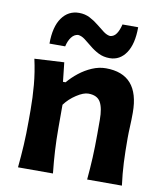

<svg xmlns="http://www.w3.org/2000/svg" viewBox="-89 -891 830 964"><g transform="rotate(10 326.0 -408.5)"><path d="M68.4 0Q74.2 -59.6 77.4 -115.2Q80.6 -170.9 80.6 -239.7V-294.4Q80.6 -356.9 75 -421.4Q69.3 -485.8 54.7 -551.3L205.6 -559.6L216.3 -461.9H229.5Q252 -488.8 282.2 -512.7Q312.5 -536.6 347.4 -551.5Q382.3 -566.4 417 -566.4Q588.4 -566.4 588.4 -370.1Q588.4 -334.5 586.7 -300.8Q585 -267.1 585 -239.7Q585 -170.9 587.6 -115.2Q590.3 -59.6 598.1 0H420.9Q426.3 -59.6 429 -114.3Q431.6 -168.9 431.6 -231.4V-305.7Q431.6 -366.2 414.6 -396Q397.5 -425.8 352.5 -425.8Q327.6 -425.8 292.5 -402.8Q257.3 -379.9 233.9 -348.1V-231.4Q233.9 -168.9 237.1 -114.3Q240.2 -59.6 246.6 0ZM425.8 -619.6Q394 -619.6 368.9 -632.3Q343.8 -645 323.5 -662.1Q303.2 -679.2 285.4 -692.4Q267.6 -705.6 250.5 -707Q230.5 -705.1 216.6 -686.5Q202.6 -668 196.3 -639.2H116.2Q116.2 -725.1 148.9 -771Q181.6 -816.9 236.3 -816.9Q266.6 -816.9 291.3 -804.2Q315.9 -791.5 336.7 -774.4Q357.4 -757.3 375.2 -744.1Q393.1 -731 409.2 -729.5Q429.2 -731.4 441.4 -749.8Q453.6 -768.1 460.4 -797.4H540.5Q540.5 -711.9 509.3 -665.8Q478 -619.6 425.8 -619.6Z"/></g></svg>

Font: Pinar-DS3-FD Bold
Style: Regular
Weight: 700
Designer: Amin Abedi
Version: Version 3.000